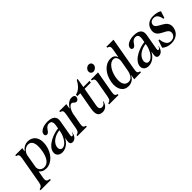

<svg xmlns="http://www.w3.org/2000/svg" viewBox="108 -1824 3149 3149"><g transform="rotate(-45 1682.5 -250.0)"><path d="M-54 200H185V179C124 169 109 150 120 86L142 -37H146C169 -7 206 16 270 16C391 16 502 -99 529 -253C561 -435 469 -516 364 -516C294 -516 247 -480 217 -438H212L223 -500H59V-479C104 -469 114 -450 103 -386L20 86C9 150 -9 169 -54 179ZM158 -128 198 -359C215 -432 276 -476 332 -476C405 -476 451 -407 420 -232C396 -97 338 -22 257 -22C194 -22 153 -67 158 -128Z M878 16C935 16 974 -35 986 -104H979C974 -74 956 -59 942 -59C928 -59 924 -74 929 -100L976 -370C993 -468 936 -516 818 -516C719 -516 640 -474 631 -420C626 -394 638 -370 667 -370C728 -370 729 -477 818 -477C856 -477 891 -458 876 -370L866 -314C757 -306 557 -227 534 -99C522 -29 570 16 641 16C732 16 806 -57 832 -115H837L829 -70C819 -15 834 16 878 16ZM638 -115C656 -213 772 -270 860 -277L852 -235C831 -143 764 -33 691 -33C652 -33 630 -66 638 -115Z M1002 0H1220V-21C1175 -31 1165 -50 1176 -114L1212 -317C1239 -410 1279 -449 1312 -449C1346 -449 1354 -408 1390 -408C1416 -408 1438 -430 1443 -458C1450 -494 1424 -516 1381 -516C1329 -516 1275 -484 1234 -414H1229L1244 -500H1080V-479C1125 -469 1135 -450 1124 -386L1076 -114C1065 -50 1047 -31 1002 -21Z M1577 16C1642 16 1693 -31 1706 -104H1696C1690 -74 1660 -49 1627 -49C1585 -49 1563 -74 1575 -140L1633 -465H1776L1785 -500H1639L1667 -660H1646C1602 -576 1540 -511 1468 -500L1462 -464H1532L1478 -160C1454 -23 1502 16 1577 16Z M1737 0H1955V-21C1910 -31 1900 -50 1911 -114L1979 -500H1815V-479C1860 -469 1870 -450 1859 -386L1811 -114C1800 -50 1782 -31 1737 -21ZM1879 -631C1872 -592 1897 -561 1936 -561C1974 -561 2011 -592 2018 -631C2024 -669 1999 -700 1961 -700C1922 -700 1885 -669 1879 -631Z M2176 16C2252 16 2302 -27 2330 -82H2333L2319 0L2480 -3L2479 -24C2434 -33 2424 -52 2435 -116L2538 -700H2374V-679C2419 -669 2429 -650 2418 -586L2393 -444H2390C2373 -493 2339 -516 2282 -516C2158 -516 2052 -404 2022 -237C1996 -84 2060 16 2176 16ZM2128 -240C2152 -375 2229 -476 2306 -476C2358 -476 2386 -430 2378 -360L2344 -168C2324 -79 2286 -34 2224 -34C2143 -34 2105 -111 2128 -240Z M2880 16C2937 16 2976 -35 2988 -104H2981C2976 -74 2958 -59 2944 -59C2930 -59 2926 -74 2931 -100L2978 -370C2995 -468 2938 -516 2820 -516C2721 -516 2642 -474 2633 -420C2628 -394 2640 -370 2669 -370C2730 -370 2731 -477 2820 -477C2858 -477 2893 -458 2878 -370L2868 -314C2759 -306 2559 -227 2536 -99C2524 -29 2572 16 2643 16C2734 16 2808 -57 2834 -115H2839L2831 -70C2821 -15 2836 16 2880 16ZM2640 -115C2658 -213 2774 -270 2862 -277L2854 -235C2833 -143 2766 -33 2693 -33C2654 -33 2632 -66 2640 -115Z M3169 16C3265 16 3354 -31 3374 -141C3407 -332 3147 -311 3167 -424C3172 -457 3201 -487 3255 -487C3312 -487 3346 -446 3360 -363H3381L3419 -479C3388 -502 3329 -516 3271 -516C3171 -516 3103 -462 3088 -373C3056 -191 3317 -223 3295 -95C3286 -46 3245 -16 3191 -16C3119 -16 3082 -74 3073 -171H3052L3009 -42C3045 -9 3098 16 3169 16Z"/></g></svg>

Font: RL Madena Oblique
Style: Regular
Weight: 400
Italic angle: -10°
Designer: I Kadek Wantara Putra
Foundry: Roughlines ID
Version: Version 1.000;Glyphs 3.1.2 (3151)